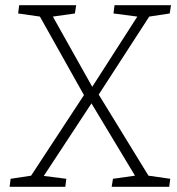

<svg xmlns="http://www.w3.org/2000/svg" viewBox="-20 -721 684 741"><path d="M17 0 21 -31 100 -43 304 -354 134 -657 50 -669 54 -701H274L269 -669L184 -657L336 -386L510 -657L418 -669L422 -701H640L635 -669L556 -657L361 -356L553 -43L637 -31L633 0H411L416 -31L501 -43L333 -322L149 -42L236 -31L232 0Z"/></svg>

Font: Literata ExtraLight
Style: Italic
Weight: 250
Italic angle: -2°
Designer: Latin by Veronika Burian and Jose Scaglione. Greek by Irene Vlachou. Cyrillic by Vera Evstafieva
Foundry: TypeTogether
Version: Version 3.002